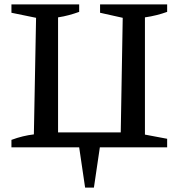

<svg xmlns="http://www.w3.org/2000/svg" viewBox="-20 -670 816 873"><path d="M32 0V-34Q59 -44 84 -50Q109 -56 134 -59L144 -589L32 -612V-650H340V-616Q318 -608 294 -601.5Q270 -595 244 -591V-68H529L538 -589L435 -612V-650H740V-616Q718 -608 692.5 -601.5Q667 -595 639 -591V-58L740 -39V0H434L407 183H367L340 0Z"/></svg>

Font: Piazzolla Medium
Style: Regular
Weight: 500
Designer: Juan Pablo del Peral
Foundry: Huerta Tipografica
Version: Version 1.330